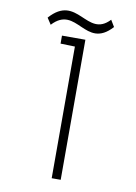

<svg xmlns="http://www.w3.org/2000/svg" viewBox="-91 -885 670 945"><g transform="rotate(10 244.0 -413.0)"><path d="M163 -700V-660L235 -658V0H280V-700ZM99 -743C210 -863 286 -651 408 -786L388 -819C284 -708 204 -917 78 -775Z"/></g></svg>

Font: Advent Pro
Style: Light
Weight: 300
Designer: Andreas Kalpakidis
Foundry: Andreas Kalpakidis
Version: Version 2.002 2007